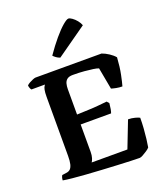

<svg xmlns="http://www.w3.org/2000/svg" viewBox="-173 -1100 1047 1216"><g transform="rotate(-20 351.0 -492.0)"><path d="M556 0Q536 0 496.5 -1.5Q457 -3 407 -5.5Q357 -8 304 -11Q251 -14 200.5 -17.5Q150 -21 110.5 -25Q71 -29 49 -33Q49 -43 52 -52.5Q55 -62 58 -66L87 -70Q104 -72 114 -82Q124 -92 129 -112.5Q134 -133 134 -168V-565Q134 -595 137.5 -611.5Q141 -628 146 -634.5Q151 -641 151 -642H60Q56 -646 52.5 -654.5Q49 -663 48 -673Q54 -680 66.5 -687Q79 -694 91.5 -699Q104 -704 110 -704H555Q578 -696 601.5 -680.5Q625 -665 639 -648Q635 -584 625 -535.5Q615 -487 608 -463Q587 -463 567 -467Q547 -471 535 -475L508 -621Q496 -626 472 -629.5Q448 -633 414 -636Q380 -639 337 -639Q312 -639 299 -629Q286 -619 281.5 -602Q277 -585 277 -565V-394Q320 -396 354 -397Q388 -398 419 -401Q450 -404 481 -407L494 -392Q492 -369 489 -353Q486 -337 482 -327H277V-142Q277 -119 271.5 -101.5Q266 -84 260 -77H501L570 -255Q594 -255 616 -249Q638 -243 646 -238Q646 -204 643.5 -167.5Q641 -131 637 -98.5Q633 -66 629 -44Q623 -36 608 -26Q593 -16 578.5 -8Q564 0 556 0ZM301 -769Q287 -773 275 -782Q263 -791 257 -798Q295 -853 330.5 -895Q366 -937 393.5 -960.5Q421 -984 433 -984Q442 -984 457 -973.5Q472 -963 485.5 -946.5Q499 -930 505 -913Z"/></g></svg>

Font: Texturina Medium 12pt
Style: Bold
Weight: 700
Version: Version 1.002